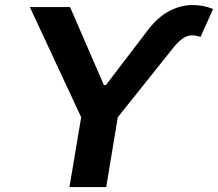

<svg xmlns="http://www.w3.org/2000/svg" viewBox="-20 -756 881 776"><path d="M392.1 -395.5 395 -412.1H411.6L409.7 -395.5ZM100.6 -727.5H263.2L402.8 -405.3L578.6 -635.7Q618.7 -687.5 663.8 -711.2Q709 -734.9 754.6 -735.6Q800.3 -736.3 841.3 -719.7L790.5 -606.9Q757.3 -618.2 733.4 -608.6Q709.5 -599.1 681.6 -564.5L456.1 -282.2L409.2 0H260.7L308.1 -282.2Z"/></svg>

Font: Inter 16pt
Style: Bold Italic
Weight: 700
Italic angle: -9.3988°
Version: Version 4.001;git-66647c0bb